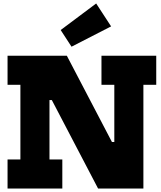

<svg xmlns="http://www.w3.org/2000/svg" viewBox="-20 -1086 930 1106"><path d="M545 0 145 -765H365L765 0ZM23.5 -597.5V-765H364.5L313.5 -509.5H265V-167.5H339V0H23.5V-167.5H97.5V-597.5ZM564.5 -597.5V-765H880V-597.5H806V0H651L586.5 -268H638.5V-597.5ZM534 -1066 620 -934 392 -817 329.5 -913Z"/></svg>

Font: Hepta Slab ExtraBold
Style: Regular
Weight: 800
Designer: Michael LaGattuta
Foundry: Michael LaGattuta
Version: Version 1.102